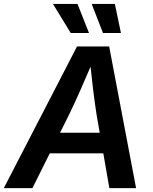

<svg xmlns="http://www.w3.org/2000/svg" viewBox="-44 -966 785 986"><path d="M-24.4 0 351.6 -727.5H516.6L654.8 0H517.6L451.7 -378.9Q442.9 -435.5 433.8 -509.3Q424.8 -583 415 -677.2H444.3Q404.8 -585.4 372.6 -511.7Q340.3 -438 311.5 -378.9L122.6 0ZM154.3 -178.7 171.9 -284.2H552.7L535.2 -178.7ZM484.9 -796.4 426.8 -945.8H545.9L577.1 -796.4ZM319.3 -796.4 228 -945.8H354L413.1 -796.4Z"/></svg>

Font: Inter 18pt SemiBold
Style: Italic
Weight: 600
Italic angle: -9.3988°
Designer: Rasmus Andersson
Foundry: rsms
Version: Version 4.001;git-66647c0bb